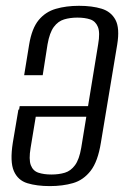

<svg xmlns="http://www.w3.org/2000/svg" viewBox="-20 -619 438 651"><path d="M149 12Q105 12 72.8 2.2Q40.7 -7.6 27 -39Q13.2 -70.5 23.5 -135.5L42.4 -247.3H105.2L83.8 -117.8Q77.1 -78.3 84.5 -58.9Q91.9 -39.4 110.4 -33.4Q128.8 -27.3 154.2 -27.3Q179.8 -27.3 199.9 -33.4Q219.9 -39.4 234.3 -58.9Q248.7 -78.3 255.4 -117.8L312.8 -468.7Q319.8 -508.5 311.9 -527.8Q304 -547.1 286 -553.2Q268 -559.3 242.4 -559.3Q217.7 -559.3 197.4 -553.2Q177 -547.1 162.6 -527.8Q148.2 -508.5 141.2 -468.7L124.8 -364H61.9L78.8 -467.8Q87.9 -522.8 111.1 -550.9Q134.3 -579 169.4 -589.1Q204.5 -599.3 247.8 -599.3Q292.2 -599.3 324.4 -589.5Q356.6 -579.7 371.6 -551.6Q386.5 -523.5 377.4 -467.8L322.1 -135.3Q311.8 -71.2 287.3 -39.8Q262.7 -8.3 227.7 1.8Q192.6 12 149 12ZM40.9 -223.1 46.7 -259.1H291.4L285.7 -223.1Z"/></svg>

Font: Alumni Sans SC Thin
Style: Italic
Weight: 100
Italic angle: -8°
Designer: Robert E. Leuschke
Foundry: Robert E. Leuschke
Version: Version 1.016